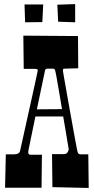

<svg xmlns="http://www.w3.org/2000/svg" viewBox="-20 -926 466 948"><path d="M366.2 -588.9Q297.9 -586.9 296.9 -586.9Q289.6 -586.9 291 -578.1Q291 -575.7 291 -574.5Q291 -573.2 293.9 -556.6Q296.9 -540 301.5 -513.2Q306.2 -486.3 312.3 -452.1Q318.4 -418 324.7 -382.3Q331.1 -346.7 337.4 -312Q343.8 -277.3 348.6 -250Q361.3 -178.7 364.7 -171.4Q368.2 -164.1 377.9 -164.1H416L418 2L238.8 -2L236.8 -165H295.9Q308.1 -165 314 -174.6Q319.8 -184.1 319.1 -189.2Q318.4 -194.3 316.2 -207.8Q314 -221.2 310.3 -242.9Q306.6 -264.6 302 -292.7Q297.4 -320.8 292 -351.1H154.8L122.1 -191.9Q118.2 -175.3 120.1 -168.7Q122.1 -162.1 130.9 -162.1H187L185.1 1H4.9L8.8 -164.1H49.8Q75.2 -164.1 79.1 -181.2Q81.5 -190.9 90.3 -231.2Q99.1 -271.5 106.7 -305.4Q114.3 -339.4 122.1 -374.8Q129.9 -410.2 137.5 -444.3Q145 -478.5 151.1 -506.1Q157.2 -533.7 161.1 -552Q165 -570.3 166 -575.7Q168.5 -585.9 155.8 -585.9H97.2L95.2 -750L365.2 -748ZM162.1 -386.2 286.1 -387.2Q279.8 -423.3 274.4 -457.5Q254.4 -577.1 251.2 -582Q248 -586.9 242.2 -586.9H212.9Q204.1 -586.9 202.1 -577.1ZM193.4 -903.8 189 -816.9 104 -815.9 101.1 -903.8ZM351.1 -905.8V-815.9L267.1 -818.8L263.2 -902.8Z"/></svg>

Font: Smokum
Style: Regular
Weight: 400
Designer: Astigmatic (AOETI)
Foundry: Astigmatic (AOETI)
Version: Version 1.001